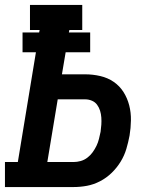

<svg xmlns="http://www.w3.org/2000/svg" viewBox="-24 -755 644 775"><path d="M-4 0V-101H48L121 -544H67V-624H134L136 -634H97V-735H308V-634H256L254 -624H340V-544H241L226 -455H320Q351 -455 381 -448Q411 -441 435 -424.5Q459 -408 474.5 -383.5Q490 -359 497.5 -330Q505 -301 504.5 -269.5Q504 -238 499 -208Q494 -181 486 -154Q478 -127 463 -102.5Q448 -78 427 -57.5Q406 -37 380 -23.5Q354 -10 327 -5Q300 0 273 0ZM167 -101H273Q287 -101 301.5 -105Q316 -109 328.5 -118.5Q341 -128 350 -140.5Q359 -153 365.5 -166.5Q372 -180 375.5 -194.5Q379 -209 382 -223Q384 -237 385 -251.5Q386 -266 385 -280.5Q384 -295 380 -308Q376 -321 368 -332Q360 -343 347 -348.5Q334 -354 320 -354H209Z"/></svg>

Font: Iosevka Curly Slab ExObl
Style: Bold
Weight: 700
Width: 7
Italic angle: -9°
Monospace: yes
Designer: Belleve Invis
Foundry: Belleve Invis
Version: Version 11.0.0; ttfautohint (v1.8.3)